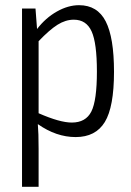

<svg xmlns="http://www.w3.org/2000/svg" viewBox="-20 -517 507 741"><path d="M285 -497Q356 -497 388 -434.5Q420 -372 420 -240Q420 -104 384.5 -46Q349 12 272 12Q197 12 126 -38Q129 -5 129 57V204H65V-484H117L123 -405Q156 -448 199.5 -472.5Q243 -497 285 -497ZM257 -44Q311 -44 332.5 -86.5Q354 -129 354 -241Q354 -351 333.5 -396Q313 -441 265 -441Q233 -441 202 -421.5Q171 -402 129 -358V-80Q211 -44 257 -44Z"/></svg>

Font: exo2condensed_l
Style: Regular
Weight: 300
Width: 3
Designer: Natanael Gama
Version: Version 1.001;PS 001.001;hotconv 1.0.70;makeotf.lib2.5.58329